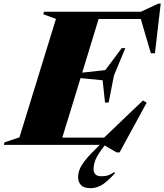

<svg xmlns="http://www.w3.org/2000/svg" viewBox="-76 -778 882 1031"><path d="M426.5 129.5Q426.5 168.5 468.5 168.5Q490.5 168.5 505.8 163Q521 157.5 538 146L541.5 152Q495.5 202.5 466.8 217.5Q438 232.5 411.5 232.5Q375 232.5 359.2 216Q343.5 199.5 343.5 174Q343.5 154.5 350.5 134.2Q357.5 114 379.8 85Q402 56 447.5 12L460 0H-55.5L-52 -13.5L28.5 -40.5L224.5 -676.5L156.5 -701.5L160 -715H680.5L774 -758.5H787L756 -492H734L680 -676H453.5L365.5 -388L489.5 -401.5L577.5 -519.5H597L536 -373L507.5 -227.5H488L475 -347L356.5 -358.5L258.5 -39H483L691.5 -238.5L711.5 -226.5L566 40.5H550.5L486 3Q447.5 52.5 437 79.2Q426.5 106 426.5 129.5Z"/></svg>

Font: Newsreader 72pt ExtraBold
Style: Italic
Weight: 800
Italic angle: -17°
Designer: Hugues Gentile
Foundry: Production Type
Version: Version 1.003; ttfautohint (v1.8.3)